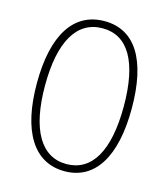

<svg xmlns="http://www.w3.org/2000/svg" viewBox="-110 -811 795 907"><g transform="rotate(15 288.0 -357.0)"><path d="M289 10C439 10 520 -124 520 -358C520 -597 439 -724 290 -724C140 -724 56 -596 56 -358C56 -126 137 10 289 10ZM289 -25C165 -25 96 -142 96 -358C96 -573 164 -689 290 -689C414 -689 481 -576 481 -358C481 -140 413 -25 289 -25Z"/></g></svg>

Font: Noto Sans Condensed ExtraLight
Style: Regular
Weight: 200
Width: 3
Designer: Monotype Design Team
Foundry: Monotype Imaging Inc.
Version: Version 2.013